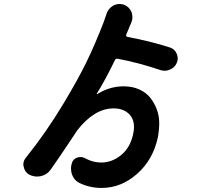

<svg xmlns="http://www.w3.org/2000/svg" viewBox="-20 -845 1040 952"><path d="M823.2 -609.4Q846.7 -601.6 856.4 -578.1Q861.3 -567.4 861.3 -555.7Q861.3 -544.9 856.4 -533.2Q846.7 -509.8 822.3 -500Q809.6 -494.1 796.9 -494.1Q785.2 -494.1 774.4 -498Q667 -534.2 563.5 -553.7Q553.7 -555.7 549.8 -546.9Q501 -446.3 460 -380.9Q459 -379.9 460.4 -378.9Q461.9 -377.9 462.9 -378.9Q524.4 -417 592.8 -417Q636.7 -417 670.9 -401.4Q705.1 -385.7 725.1 -360.4Q745.1 -335 757.8 -301.8Q769.5 -269.5 769.5 -235.4Q769.5 -201.2 762.7 -164.1Q739.3 -53.7 660.2 16.6Q581.1 86.9 483.4 86.9Q425.8 86.9 374 62.5Q348.6 49.8 337.9 22.5Q332 6.8 332 -9.8Q332 -22.5 335.9 -34.2Q340.8 -55.7 362.3 -63.5Q371.1 -66.4 378.9 -66.4Q391.6 -66.4 403.3 -59.6Q441.4 -39.1 481.4 -39.1Q535.2 -39.1 580.1 -75.7Q625 -112.3 639.6 -177.7Q644.5 -198.2 644.5 -215.8Q644.5 -251 625 -274.4Q595.7 -307.6 543 -307.6Q448.2 -307.6 363.3 -199.2Q352.5 -183.6 326.7 -144Q300.8 -104.5 275.9 -68.4Q251 -32.2 230.5 -2.9Q212.9 21.5 182.6 28.3Q172.9 30.3 164.1 30.3Q144.5 30.3 126 21.5Q102.5 8.8 97.7 -17.6Q95.7 -23.4 95.7 -29.3Q95.7 -48.8 109.4 -64.5Q209 -188.5 293.9 -330.1Q365.2 -448.2 407.7 -535.2Q450.2 -622.1 494.1 -735.4Q500 -751 506.8 -772.5Q514.6 -800.8 540 -816.4Q555.7 -825.2 572.3 -825.2Q582 -825.2 592.8 -822.3Q620.1 -812.5 631.8 -786.1Q636.7 -772.5 636.7 -759.8Q636.7 -746.1 630.9 -732.4Q622.1 -713.9 618.2 -702.1L605.5 -672.9Q604.5 -669.9 606 -666.5Q607.4 -663.1 611.3 -662.1Q726.6 -640.6 823.2 -609.4Z"/></svg>

Font: Gen Jyuu GothicX Bold
Style: Bold
Weight: 700
Designer: Ryoko NISHIZUKA (kana &amp; ideographs); Paul D. Hunt (Latin, Greek &amp; Cyrillic); Wenlong ZHANG (bopomofo); Sandoll C
Version: Version 1.058.20140828